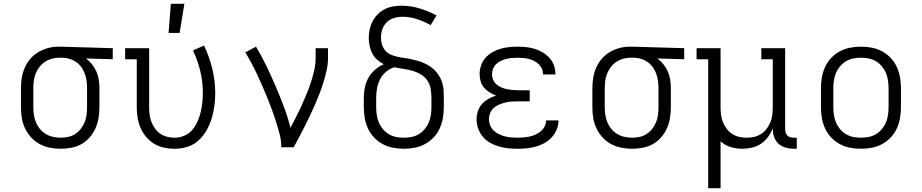

<svg xmlns="http://www.w3.org/2000/svg" viewBox="-20 -773 4840 1008"><path d="M299 8Q271 8 242.5 2.5Q214 -3 188.5 -16.5Q163 -30 143.5 -51.5Q124 -73 111.5 -99Q99 -125 94.5 -153Q90 -181 90 -210V-310Q90 -338 94.5 -365Q99 -392 110 -417.5Q121 -443 139 -464Q157 -485 180.5 -499Q204 -513 231 -520.5Q258 -528 285 -528H300L572 -520V-462L431 -466Q449 -453 463 -435.5Q477 -418 486 -397.5Q495 -377 498.5 -354.5Q502 -332 502 -310V-210Q502 -182 497.5 -154Q493 -126 481.5 -100Q470 -74 451.5 -52.5Q433 -31 408.5 -17Q384 -3 355.5 2.5Q327 8 299 8ZM299 -50Q319 -50 339 -54.5Q359 -59 375.5 -70Q392 -81 404.5 -97Q417 -113 424.5 -131.5Q432 -150 434.5 -170Q437 -190 437 -210V-310Q437 -329 434.5 -348Q432 -367 425.5 -385Q419 -403 408.5 -418.5Q398 -434 382.5 -445.5Q367 -457 348.5 -463Q330 -469 311 -470H290Q271 -470 251.5 -464.5Q232 -459 215.5 -448Q199 -437 187 -421Q175 -405 167.5 -387Q160 -369 157.5 -349.5Q155 -330 155 -310V-210Q155 -190 158 -169.5Q161 -149 169 -130Q177 -111 190 -95.5Q203 -80 220.5 -69.5Q238 -59 258.5 -54.5Q279 -50 299 -50Z M896 8Q868 8 840.5 2Q813 -4 789 -18.5Q765 -33 747 -54.5Q729 -76 718 -101.5Q707 -127 702.5 -154.5Q698 -182 698 -210V-462H637V-520H763V-210Q763 -190 765.5 -170.5Q768 -151 775 -133Q782 -115 793.5 -98.5Q805 -82 821.5 -71Q838 -60 857 -55Q876 -50 896 -50Q922 -50 946.5 -60Q971 -70 988 -89.5Q1005 -109 1016 -133Q1027 -157 1033 -182Q1039 -207 1042 -233Q1045 -259 1045 -285Q1045 -343 1031.5 -399.5Q1018 -456 993 -508L1051 -534Q1079 -476 1094.5 -412.5Q1110 -349 1110 -285Q1110 -251 1105.5 -217Q1101 -183 1091 -150.5Q1081 -118 1064 -88Q1047 -58 1021.5 -35Q996 -12 963 -2Q930 8 896 8ZM865 -600 877 -753H948L923 -600Z M1457 0Q1457 -34 1448.5 -66.5Q1440 -99 1430 -131Q1420 -163 1408.5 -194.5Q1397 -226 1384.5 -257Q1372 -288 1358.5 -319Q1345 -350 1331 -380Q1317 -410 1301 -440Q1285 -470 1268 -498L1324 -528Q1354 -478 1379 -426Q1404 -374 1427 -320.5Q1450 -267 1470.5 -212.5Q1491 -158 1505 -102Q1520 -131 1535 -160Q1550 -189 1563.5 -219Q1577 -249 1589.5 -279Q1602 -309 1612 -340Q1622 -371 1629.5 -403Q1637 -435 1637 -468V-520H1702V-468Q1702 -436 1695 -405Q1688 -374 1679 -344Q1670 -314 1658.5 -284.5Q1647 -255 1634.5 -226Q1622 -197 1608.5 -168.5Q1595 -140 1581 -112Q1567 -84 1552 -56Q1537 -28 1522 0Z M2100 8Q2071 8 2042.5 2.5Q2014 -3 1989 -16.5Q1964 -30 1944 -51Q1924 -72 1912 -98Q1900 -124 1895 -152.5Q1890 -181 1890 -210V-259Q1890 -287 1895.5 -314Q1901 -341 1914.5 -365Q1928 -389 1949 -407Q1970 -425 1995 -436Q1976 -445 1960 -459.5Q1944 -474 1934.5 -492.5Q1925 -511 1920.5 -532Q1916 -553 1916 -574Q1916 -597 1921 -619.5Q1926 -642 1936.5 -662Q1947 -682 1963.5 -698.5Q1980 -715 2000 -725Q2020 -735 2043 -739Q2066 -743 2088 -743Q2136 -743 2182.5 -729Q2229 -715 2272 -692L2241 -641Q2207 -660 2169.5 -672.5Q2132 -685 2093 -685Q2070 -685 2048.5 -678.5Q2027 -672 2011 -656.5Q1995 -641 1987.5 -619.5Q1980 -598 1980 -575Q1980 -557 1985.5 -539Q1991 -521 2003 -507Q2015 -493 2032 -486Q2049 -479 2067 -475Q2085 -471 2103.5 -468.5Q2122 -466 2140 -462Q2158 -458 2175.5 -453Q2193 -448 2210 -440Q2227 -432 2242 -421.5Q2257 -411 2269 -397Q2281 -383 2290 -366.5Q2299 -350 2303.5 -332.5Q2308 -315 2309 -296.5Q2310 -278 2310 -259V-210Q2310 -181 2305 -152.5Q2300 -124 2288 -98Q2276 -72 2256 -51Q2236 -30 2211 -16.5Q2186 -3 2157.5 2.5Q2129 8 2100 8ZM2100 -50Q2120 -50 2140.5 -54Q2161 -58 2178.5 -68.5Q2196 -79 2209.5 -95Q2223 -111 2231 -130Q2239 -149 2242 -169.5Q2245 -190 2245 -210V-259Q2245 -283 2241 -307Q2237 -331 2223.5 -350.5Q2210 -370 2189 -382.5Q2168 -395 2144.5 -401.5Q2121 -408 2097.5 -411.5Q2074 -415 2051 -420Q2026 -413 2006.5 -396Q1987 -379 1975.5 -357Q1964 -335 1959.5 -310Q1955 -285 1955 -259V-210Q1955 -190 1958 -169.5Q1961 -149 1969 -130Q1977 -111 1990.5 -95Q2004 -79 2021.5 -68.5Q2039 -58 2059.5 -54Q2080 -50 2100 -50Z M2697 8Q2672 8 2647.5 5.5Q2623 3 2599 -4Q2575 -11 2553 -23.5Q2531 -36 2515 -55Q2499 -74 2490.5 -98Q2482 -122 2482 -147Q2482 -168 2489 -189.5Q2496 -211 2510.5 -227Q2525 -243 2544.5 -254Q2564 -265 2585 -271Q2567 -278 2550.5 -288Q2534 -298 2521.5 -312.5Q2509 -327 2503.5 -346Q2498 -365 2498 -384Q2498 -407 2505.5 -429Q2513 -451 2528 -468.5Q2543 -486 2563.5 -498Q2584 -510 2606 -516.5Q2628 -523 2651 -525.5Q2674 -528 2697 -528Q2720 -528 2743 -525.5Q2766 -523 2787.5 -516.5Q2809 -510 2829 -498Q2849 -486 2864.5 -469Q2880 -452 2888 -430Q2896 -408 2896 -385V-382H2831V-384Q2831 -399 2825 -412.5Q2819 -426 2808 -436.5Q2797 -447 2783.5 -453.5Q2770 -460 2756 -463.5Q2742 -467 2727 -468.5Q2712 -470 2697 -470Q2682 -470 2667 -468.5Q2652 -467 2637.5 -463.5Q2623 -460 2609.5 -453.5Q2596 -447 2585 -436.5Q2574 -426 2568.5 -412Q2563 -398 2563 -383Q2563 -368 2569 -354Q2575 -340 2586.5 -330Q2598 -320 2612 -314Q2626 -308 2640.5 -305Q2655 -302 2670 -300.5Q2685 -299 2700 -299H2761V-241H2700Q2683 -241 2666.5 -240Q2650 -239 2633.5 -235Q2617 -231 2601.5 -224.5Q2586 -218 2573 -207Q2560 -196 2553.5 -180Q2547 -164 2547 -147Q2547 -131 2553.5 -115Q2560 -99 2572 -87.5Q2584 -76 2599.5 -68.5Q2615 -61 2631 -57Q2647 -53 2664 -51.5Q2681 -50 2697 -50Q2714 -50 2730 -51.5Q2746 -53 2762 -56.5Q2778 -60 2793 -67Q2808 -74 2820 -84.5Q2832 -95 2839.5 -110Q2847 -125 2847 -141H2912V-140Q2912 -116 2902.5 -93Q2893 -70 2876.5 -52Q2860 -34 2838.5 -22Q2817 -10 2793.5 -3.5Q2770 3 2746 5.5Q2722 8 2697 8Z M3299 8Q3271 8 3242.5 2.5Q3214 -3 3188.5 -16.5Q3163 -30 3143.5 -51.5Q3124 -73 3111.5 -99Q3099 -125 3094.5 -153Q3090 -181 3090 -210V-310Q3090 -338 3094.5 -365Q3099 -392 3110 -417.5Q3121 -443 3139 -464Q3157 -485 3180.5 -499Q3204 -513 3231 -520.5Q3258 -528 3285 -528H3300L3572 -520V-462L3431 -466Q3449 -453 3463 -435.5Q3477 -418 3486 -397.5Q3495 -377 3498.5 -354.5Q3502 -332 3502 -310V-210Q3502 -182 3497.5 -154Q3493 -126 3481.5 -100Q3470 -74 3451.5 -52.5Q3433 -31 3408.5 -17Q3384 -3 3355.5 2.5Q3327 8 3299 8ZM3299 -50Q3319 -50 3339 -54.5Q3359 -59 3375.5 -70Q3392 -81 3404.5 -97Q3417 -113 3424.5 -131.5Q3432 -150 3434.5 -170Q3437 -190 3437 -210V-310Q3437 -329 3434.5 -348Q3432 -367 3425.5 -385Q3419 -403 3408.5 -418.5Q3398 -434 3382.5 -445.5Q3367 -457 3348.5 -463Q3330 -469 3311 -470H3290Q3271 -470 3251.5 -464.5Q3232 -459 3215.5 -448Q3199 -437 3187 -421Q3175 -405 3167.5 -387Q3160 -369 3157.5 -349.5Q3155 -330 3155 -310V-210Q3155 -190 3158 -169.5Q3161 -149 3169 -130Q3177 -111 3190 -95.5Q3203 -80 3220.5 -69.5Q3238 -59 3258.5 -54.5Q3279 -50 3299 -50Z M3698 215V-462H3637V-520H3763V-210Q3763 -190 3765.5 -170Q3768 -150 3775.5 -131.5Q3783 -113 3795 -97Q3807 -81 3824 -70Q3841 -59 3860.5 -54.5Q3880 -50 3900 -50Q3920 -50 3939.5 -54.5Q3959 -59 3976 -70Q3993 -81 4005 -97Q4017 -113 4024.5 -131.5Q4032 -150 4034.5 -170Q4037 -190 4037 -210V-462H3977V-520H4102V-95Q4102 -86 4104.5 -77Q4107 -68 4113.5 -61.5Q4120 -55 4129 -52.5Q4138 -50 4147 -50H4163V8H4147Q4126 8 4104.5 2Q4083 -4 4067.5 -18Q4052 -32 4044.5 -53Q4037 -74 4037 -95V-100Q4028 -76 4012.5 -54.5Q3997 -33 3975.5 -18.5Q3954 -4 3928 2Q3902 8 3877 8Q3846 8 3816 -1Q3786 -10 3763 -31V215Z M4500 8Q4471 8 4442.5 2.5Q4414 -3 4389 -16.5Q4364 -30 4344 -51Q4324 -72 4312 -98Q4300 -124 4295 -152.5Q4290 -181 4290 -210V-310Q4290 -339 4295 -367.5Q4300 -396 4312 -422Q4324 -448 4344 -469Q4364 -490 4389 -503.5Q4414 -517 4442.5 -522.5Q4471 -528 4500 -528Q4529 -528 4557.5 -522.5Q4586 -517 4611 -503.5Q4636 -490 4656 -469Q4676 -448 4688 -422Q4700 -396 4705 -367.5Q4710 -339 4710 -310V-210Q4710 -181 4705 -152.5Q4700 -124 4688 -98Q4676 -72 4656 -51Q4636 -30 4611 -16.5Q4586 -3 4557.5 2.5Q4529 8 4500 8ZM4500 -50Q4520 -50 4540.5 -54Q4561 -58 4578.5 -68.5Q4596 -79 4609.5 -95Q4623 -111 4631 -130Q4639 -149 4642 -169.5Q4645 -190 4645 -210V-310Q4645 -330 4642 -350.5Q4639 -371 4631 -390Q4623 -409 4609.5 -425Q4596 -441 4578.5 -451.5Q4561 -462 4540.5 -466Q4520 -470 4500 -470Q4480 -470 4459.5 -466Q4439 -462 4421.5 -451.5Q4404 -441 4390.5 -425Q4377 -409 4369 -390Q4361 -371 4358 -350.5Q4355 -330 4355 -310V-210Q4355 -190 4358 -169.5Q4361 -149 4369 -130Q4377 -111 4390.5 -95Q4404 -79 4421.5 -68.5Q4439 -58 4459.5 -54Q4480 -50 4500 -50Z"/></svg>

Font: Iosevka Etoile Light
Style: Regular
Weight: 300
Designer: Belleve Invis
Foundry: Belleve Invis
Version: Version 25.0.1; ttfautohint (v1.8.4)